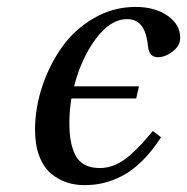

<svg xmlns="http://www.w3.org/2000/svg" viewBox="-20 -522 540 554"><path d="M81.1 -147.9Q81.1 -210 101.8 -272.5Q122.6 -335 158.9 -386.2Q195.3 -437.5 251 -469.7Q306.6 -502 371.1 -502Q427.2 -502 463.6 -476.6Q500 -451.2 500 -413.1Q500 -390.1 478.3 -373.5Q456.5 -356.9 436 -356.9Q410.6 -356.9 407.2 -387.2Q402.8 -430.2 387.7 -448.5Q372.6 -466.8 347.2 -466.8Q298.8 -466.8 256.6 -410.2Q214.4 -353.5 193.8 -272.9H380.9L373 -237.8H186Q180.2 -202.1 180.2 -168Q180.2 -138.7 183.8 -117.2Q187.5 -95.7 196.5 -76.4Q205.6 -57.1 223.6 -47.1Q241.7 -37.1 268.1 -37.1Q290.5 -37.1 312.5 -46.4Q334.5 -55.7 355.7 -74.7Q377 -93.8 389.4 -107.4Q401.9 -121.1 420.9 -144L444.8 -126Q418.5 -85.4 389.9 -57.4Q361.3 -29.3 332.8 -14.6Q304.2 0 278.3 6.1Q252.4 12.2 224.1 12.2Q196.3 12.2 172.1 4.2Q147.9 -3.9 126.7 -21.7Q105.5 -39.6 93.3 -71.8Q81.1 -104 81.1 -147.9Z"/></svg>

Font: Linguistics Pro
Style: Italic
Weight: 400
Italic angle: -12°
Designer: Stefan Peev, Context Ltd
Foundry: Stefan Peev, Context Ltd
Version: Version 001.000